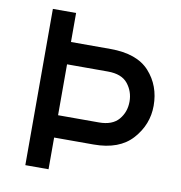

<svg xmlns="http://www.w3.org/2000/svg" viewBox="-79 -774 800 847"><g transform="rotate(10 321.0 -350.0)"><path d="M90 0V-700H194V-570H371Q490 -570 546 -508Q602 -446 602 -356Q602 -272 544 -207Q486 -142 371 -142H194V0ZM377 -242Q437 -242 465.5 -275.5Q494 -309 494 -356Q494 -401 466.5 -435.5Q439 -470 377 -470H194V-242Z"/></g></svg>

Font: Overpass Light
Style: Bold
Weight: 600
Designer: Delve Withrington, Thomas Jockin
Foundry: Delve Fonts
Version: Version 3.000;DELV;Overpass